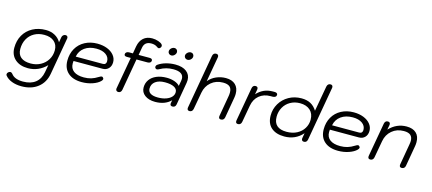

<svg xmlns="http://www.w3.org/2000/svg" viewBox="-67 -1438 5324 2368"><g transform="rotate(15 2595.0 -254.0)"><path d="M38 171Q32 164 32 154Q32 140 44.5 128Q57 116 72 116Q80 116 88 121Q96 126 100 132Q142 190 250 190Q349 190 408.5 143Q468 96 484 7L501 -87Q453 -37 393 -11Q333 15 266 15Q163 15 101.5 -39.5Q40 -94 40 -186Q40 -278 80.5 -348.5Q121 -419 194 -458.5Q267 -498 362 -498Q426 -498 476 -471Q526 -444 555 -394L567 -462Q570 -479 583 -489.5Q596 -500 611 -500Q625 -500 633 -492Q641 -484 641 -470Q641 -465 640 -462L558 7Q538 122 455.5 186.5Q373 251 247 251Q177 251 122.5 230Q68 209 38 171ZM531 -284Q531 -354 485 -394.5Q439 -435 358 -435Q286 -435 231 -404.5Q176 -374 145.5 -318.5Q115 -263 115 -191Q115 -122 158 -86Q201 -50 284 -50Q353 -50 409.5 -80.5Q466 -111 498.5 -164.5Q531 -218 531 -284Z M713 -203Q713 -290 751.5 -357.5Q790 -425 860 -462.5Q930 -500 1019 -500Q1089 -500 1144.5 -478Q1200 -456 1232 -416.5Q1264 -377 1264 -328Q1264 -278 1234.5 -247.5Q1205 -217 1158 -217H788Q786 -206 786 -186Q786 -122 831.5 -88Q877 -54 962 -54Q1012 -54 1054 -66.5Q1096 -79 1140 -107Q1163 -122 1175 -122Q1183 -122 1190 -115Q1200 -105 1200 -96Q1200 -84 1184 -68Q1150 -34 1086.5 -12.5Q1023 9 952 9Q839 9 776 -47Q713 -103 713 -203ZM1146 -276Q1167 -276 1178 -287.5Q1189 -299 1189 -320Q1189 -373 1144 -405Q1099 -437 1023 -437Q933 -437 873.5 -394Q814 -351 800 -276Z M1791 -676Q1791 -663 1781 -652Q1771 -641 1761 -641Q1752 -641 1742 -648Q1732 -655 1730 -656Q1702 -674 1660 -674Q1575 -674 1561 -594L1544 -497H1685Q1720 -497 1720 -471Q1720 -455 1707.5 -445.5Q1695 -436 1674 -436H1533L1462 -30Q1458 -10 1447 0Q1436 10 1419 10Q1404 10 1395.5 1.5Q1387 -7 1387 -21Q1387 -27 1388 -30L1460 -436H1411Q1376 -436 1376 -461Q1376 -477 1389 -487Q1402 -497 1422 -497H1471L1487 -590Q1500 -661 1543 -699.5Q1586 -738 1655 -738Q1695 -738 1733 -725Q1771 -712 1784 -695Q1791 -687 1791 -676Z M1707 -126Q1707 -182 1737.5 -225Q1768 -268 1824 -291.5Q1880 -315 1953 -315Q2008 -315 2053.5 -299Q2099 -283 2121 -256L2133 -320Q2136 -335 2136 -349Q2136 -437 2005 -437Q1912 -437 1836 -393Q1818 -383 1808 -383Q1797 -383 1789 -390.5Q1781 -398 1781 -408Q1781 -417 1785.5 -425.5Q1790 -434 1798 -439Q1839 -468 1896.5 -484Q1954 -500 2014 -500Q2106 -500 2157 -460.5Q2208 -421 2208 -352Q2208 -336 2205 -318L2155 -29Q2148 10 2111 10Q2081 10 2081 -17Q2081 -24 2082 -28L2089 -64Q2014 10 1889 10Q1807 10 1757 -27.5Q1707 -65 1707 -126ZM2105 -171Q2105 -211 2064 -233Q2023 -255 1947 -255Q1870 -255 1825.5 -222Q1781 -189 1781 -132Q1781 -92 1813.5 -71.5Q1846 -51 1909 -51Q1965 -51 2010 -66.5Q2055 -82 2080 -109Q2105 -136 2105 -171ZM1891 -636Q1891 -659 1909.5 -676.5Q1928 -694 1952 -694Q1969 -694 1980.5 -682Q1992 -670 1992 -653Q1992 -631 1974 -613Q1956 -595 1934 -595Q1916 -595 1903.5 -607Q1891 -619 1891 -636ZM2098 -636Q2098 -658 2117 -676Q2136 -694 2159 -694Q2177 -694 2188.5 -682Q2200 -670 2200 -652Q2200 -630 2182 -612.5Q2164 -595 2141 -595Q2123 -595 2110.5 -607Q2098 -619 2098 -636Z M2299 -19Q2299 -26 2300 -30L2421 -719Q2429 -759 2465 -759Q2479 -759 2487.5 -751.5Q2496 -744 2496 -729Q2496 -723 2495 -719L2439 -401Q2478 -449 2536.5 -474.5Q2595 -500 2659 -500Q2738 -500 2781.5 -458.5Q2825 -417 2825 -343Q2825 -318 2821 -295L2775 -30Q2772 -12 2760.5 -1Q2749 10 2730 10Q2701 10 2701 -18Q2701 -26 2702 -30L2748 -295Q2752 -318 2752 -340Q2752 -390 2725 -413.5Q2698 -437 2640 -437Q2551 -437 2489 -384.5Q2427 -332 2412 -247L2373 -30Q2369 -10 2357.5 0Q2346 10 2329 10Q2299 10 2299 -19Z M2918 -19Q2918 -26 2919 -30L2995 -460Q2998 -478 3008.5 -489Q3019 -500 3037 -500Q3068 -500 3068 -471Q3068 -464 3067 -460L3056 -400Q3098 -445 3148 -467.5Q3198 -490 3260 -490H3284Q3302 -490 3311.5 -482.5Q3321 -475 3321 -464Q3321 -446 3308 -436.5Q3295 -427 3274 -427H3246Q3161 -427 3103.5 -379Q3046 -331 3031 -247L2992 -30Q2989 -12 2977.5 -1Q2966 10 2948 10Q2918 10 2918 -19Z M3310 -198Q3310 -280 3351 -349.5Q3392 -419 3464 -459.5Q3536 -500 3626 -500Q3693 -500 3741 -474.5Q3789 -449 3823 -395L3881 -719Q3885 -739 3896.5 -749Q3908 -759 3925 -759Q3940 -759 3947.5 -751Q3955 -743 3955 -729Q3955 -722 3954 -719L3833 -30Q3825 10 3790 10Q3759 10 3759 -21Q3759 -27 3760 -30L3771 -94Q3680 10 3538 10Q3431 10 3370.5 -43.5Q3310 -97 3310 -198ZM3800 -274Q3800 -351 3752 -394Q3704 -437 3623 -437Q3554 -437 3499.5 -406Q3445 -375 3415 -321Q3385 -267 3385 -202Q3385 -53 3550 -53Q3626 -53 3682.5 -83Q3739 -113 3769.5 -163.5Q3800 -214 3800 -274Z M3986 -203Q3986 -290 4024.5 -357.5Q4063 -425 4133 -462.5Q4203 -500 4292 -500Q4362 -500 4417.5 -478Q4473 -456 4505 -416.5Q4537 -377 4537 -328Q4537 -278 4507.5 -247.5Q4478 -217 4431 -217H4061Q4059 -206 4059 -186Q4059 -122 4104.5 -88Q4150 -54 4235 -54Q4285 -54 4327 -66.5Q4369 -79 4413 -107Q4436 -122 4448 -122Q4456 -122 4463 -115Q4473 -105 4473 -96Q4473 -84 4457 -68Q4423 -34 4359.5 -12.5Q4296 9 4225 9Q4112 9 4049 -47Q3986 -103 3986 -203ZM4419 -276Q4440 -276 4451 -287.5Q4462 -299 4462 -320Q4462 -373 4417 -405Q4372 -437 4296 -437Q4206 -437 4146.5 -394Q4087 -351 4073 -276Z M4607 -19Q4607 -26 4608 -30L4684 -460Q4687 -478 4697.5 -489Q4708 -500 4726 -500Q4757 -500 4757 -471Q4757 -464 4756 -460L4745 -401Q4839 -500 4967 -500Q5047 -500 5090 -459.5Q5133 -419 5133 -344Q5133 -318 5129 -295L5083 -30Q5080 -12 5068.5 -1Q5057 10 5038 10Q5009 10 5009 -18Q5009 -26 5010 -30L5056 -295Q5061 -323 5061 -341Q5061 -388 5034.5 -412.5Q5008 -437 4948 -437Q4859 -437 4797 -384.5Q4735 -332 4720 -247L4681 -30Q4678 -12 4666.5 -1Q4655 10 4637 10Q4607 10 4607 -19Z"/></g></svg>

Font: Kodchasan
Style: Italic
Weight: 400
Italic angle: -10°
Version: Version 1.000; ttfautohint (v1.6)